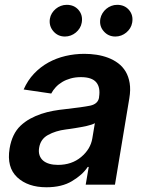

<svg xmlns="http://www.w3.org/2000/svg" viewBox="-20 -780 615 811"><path d="M20.6 -153.1Q30.9 -214.5 66.4 -248.6Q85.2 -266.3 107.6 -278.6Q130 -290.8 154.5 -299Q179 -307.2 204.5 -311.8Q230.1 -316.4 255 -318.9Q328.5 -327.1 361.2 -333.8Q393.8 -340.9 398.4 -367.9V-370Q404.8 -410.9 386.4 -432.5Q367.9 -454.2 321.7 -454.2Q298.3 -454.2 278.6 -448.7Q258.9 -443.2 243.1 -433.8Q227.3 -424.4 215.6 -411.8Q203.8 -399.1 196.4 -384.9L79.9 -402Q96.9 -440.7 123.9 -469.1Q150.9 -497.5 184.5 -516Q218 -534.4 256.7 -543.5Q295.5 -552.6 336.3 -552.6Q362.2 -552.6 388 -548.7Q413.7 -544.7 436.8 -536Q459.9 -527.3 479 -513Q498.2 -498.6 510.7 -477.8Q523.1 -457 527.7 -429Q532.3 -400.9 526.3 -365.1L465.6 0H342L354.8 -74.9H350.5Q339.1 -57.5 322.8 -43Q306.5 -28.4 284.1 -14.9Q241.1 11 176.1 11Q98 11 52.9 -30.9Q7.5 -73.2 20.6 -153.1ZM224.8 -83.5Q283 -83.5 322.8 -116.8Q362.6 -150.2 370 -195.7L380.7 -259.9Q376.1 -256.7 367 -253.7Q358 -250.7 346.4 -248Q334.9 -245.4 322.1 -243.1Q309.3 -240.8 297.2 -238.8Q285.2 -236.9 275 -235.4Q264.9 -234 258.9 -233.3Q236.5 -230.5 217.7 -224.6Q198.9 -218.8 182.9 -209.9Q150.9 -192.5 145.2 -155.2Q142.4 -137.8 147 -124.3Q151.6 -110.8 162.1 -101.7Q172.6 -92.7 188.6 -88.1Q204.5 -83.5 224.8 -83.5ZM190.7 -700.6Q192.8 -713.4 199.4 -724.1Q206 -734.7 215.6 -742.7Q225.1 -750.7 237 -755.1Q248.9 -759.6 261.7 -759.6Q293.3 -759.6 311.8 -737.9Q330.6 -715.9 325.3 -684.7Q323.2 -671.9 316.6 -661.2Q310 -650.6 300.4 -642.6Q290.8 -634.6 278.9 -630.1Q267 -625.7 254.3 -625.7Q224.4 -625.7 205.3 -648.1Q186.1 -670.5 190.7 -700.6ZM403.8 -700.6Q406.2 -713.1 412.8 -723.9Q419.4 -734.7 429 -742.7Q438.6 -750.7 450.3 -755.1Q462 -759.6 474.8 -759.6Q506.4 -759.6 524.9 -737.9Q543.7 -715.9 538.4 -684.7Q536.2 -671.9 529.7 -661.2Q523.1 -650.6 513.5 -642.6Q503.9 -634.6 492 -630.1Q480.1 -625.7 467.3 -625.7Q437.1 -625.7 418 -648.1Q398.8 -669.7 403.8 -700.6Z"/></svg>

Font: Inter P Semi Bold
Style: Italic
Weight: 600
Italic angle: 9.39999°
Designer: Rasmus Andersson
Foundry: rsms
Version: Version 3.018;git-588b23468